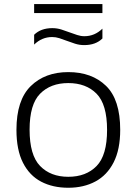

<svg xmlns="http://www.w3.org/2000/svg" viewBox="-20 -898 660 928"><path d="M310 9.5Q235 9.5 178.8 -20Q122.5 -49.5 91 -111.5Q59.5 -173.5 59.5 -270.5Q59.5 -414 128.5 -481.8Q197.5 -549.5 310 -549.5Q424 -549.5 492.5 -483Q561 -416.5 561 -270.5Q561 -175.5 529.2 -113.2Q497.5 -51 441 -20.8Q384.5 9.5 310 9.5ZM310 -43.5Q396 -43.5 446.8 -95.5Q497.5 -147.5 497.5 -270Q497.5 -393.5 446.8 -445Q396 -496.5 310 -496.5Q224.5 -496.5 173.8 -445Q123 -393.5 123 -271.5Q123 -148 173.8 -95.8Q224.5 -43.5 310 -43.5ZM387 -680Q364 -680 342.8 -686.8Q321.5 -693.5 302 -701Q284 -708 266.8 -713.5Q249.5 -719 232 -719Q182.5 -719 145 -682.5V-730Q177.5 -762 233 -762Q256 -762 277.2 -755.2Q298.5 -748.5 318 -741Q336 -734.5 353.2 -728.8Q370.5 -723 388 -723Q437.5 -723 475 -759.5V-712Q442.5 -680 387 -680ZM145 -835V-878.5H475V-835Z"/></svg>

Font: Encode Sans Expanded Expanded Light
Style: Regular
Weight: 300
Width: 7
Designer: Multiple Designers
Foundry: Impallari Type
Version: Version 3.000; ttfautohint (v1.8.3) -l 8 -r 50 -G 200 -x 14 